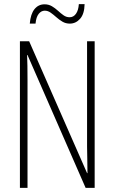

<svg xmlns="http://www.w3.org/2000/svg" viewBox="-20 -915 557 935"><path d="M441 0H397L114 -647H112Q113 -623 113.5 -594Q114 -565 114 -526V0H77V-714H122L404 -72H406Q406 -108 405 -143.5Q404 -179 404 -202V-714H441ZM125 -800Q129 -847 148 -870.5Q167 -894 197 -894Q217 -894 233 -884.5Q249 -875 262.5 -862.5Q276 -850 289.5 -840.5Q303 -831 319 -831Q338 -831 350 -848Q362 -865 364 -895H392Q391 -847 370 -823.5Q349 -800 320 -800Q300 -800 284 -809.5Q268 -819 254 -831.5Q240 -844 226.5 -853.5Q213 -863 198 -863Q181 -863 168.5 -847.5Q156 -832 153 -800Z"/></svg>

Font: Noto Sans Devanagari ExtraCondensed ExtraLight
Style: Regular
Weight: 200
Width: 2
Designer: Jelle Bosma - Monotype Design Team
Foundry: Monotype Imaging Inc.
Version: Version 2.004; ttfautohint (v1.8.4.7-5d5b)